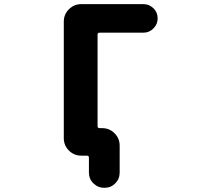

<svg xmlns="http://www.w3.org/2000/svg" viewBox="-20 -775 1040 933"><path d="M412.1 63.5V-8.8Q412.1 -18.6 402.3 -18.6H375Q339.8 -18.6 314.9 -43.5Q290 -68.4 290 -103.5V-669.9Q290 -705.1 314.9 -730Q339.8 -754.9 375 -754.9H676.8Q705.1 -754.9 725.6 -734.9Q746.1 -714.8 746.1 -686Q746.1 -657.2 725.6 -636.7Q705.1 -616.2 676.8 -616.2H463.9Q454.1 -616.2 454.1 -606.4V-162.1Q454.1 -152.3 463.9 -152.3H476.6Q511.7 -152.3 536.6 -127.4Q561.5 -102.5 561.5 -67.4V63.5Q561.5 94.7 540 116.2Q518.6 137.7 487.3 137.7Q456.1 137.7 434.1 116.2Q412.1 94.7 412.1 63.5Z"/></svg>

Font: Rounded-X Mgen+ 1mn bold
Style: Bold
Weight: 700
Designer: [Source Han Sans]
Ryoko NISHIZUKA  (kana & ideographs); Paul D. Hunt (Latin, Greek & Cyrillic); Wenlong ZHANG  (bopomofo
Version: Version 1.059.20150602